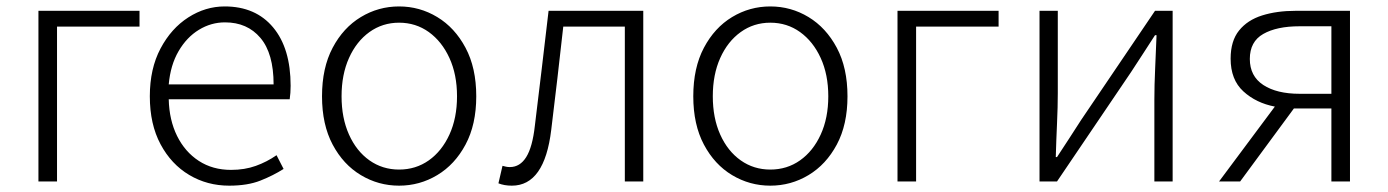

<svg xmlns="http://www.w3.org/2000/svg" viewBox="-20 -567 4339 600"><path d="M100.1 0V-533.2H416V-483.9H158.2V0Z M696.3 13.2Q627.4 13.2 571.3 -20.3Q515.1 -53.7 481.7 -116.2Q448.2 -178.7 448.2 -266.1Q448.2 -352.5 481.7 -415.5Q515.1 -478.5 568.6 -512.7Q622.1 -546.9 682.1 -546.9Q778.8 -546.9 833.5 -481.4Q888.2 -416 888.2 -298.8Q888.2 -276.4 885.3 -256.8H507.3Q508.8 -191.9 533.4 -142.1Q558.1 -92.3 601.3 -64.2Q644.5 -36.1 702.1 -36.1Q744.6 -36.1 779.3 -48.6Q814 -61 844.2 -82L866.2 -39.1Q834 -18.6 793.9 -2.7Q753.9 13.2 696.3 13.2ZM507.3 -303.2H835Q835 -399.9 793.9 -448.5Q752.9 -497.1 683.1 -497.1Q639.6 -497.1 601.6 -473.9Q563.5 -450.7 538.1 -407.2Q512.7 -363.8 507.3 -303.2Z M1227.1 13.2Q1162.6 13.2 1107.7 -19.8Q1052.7 -52.7 1019.5 -115.2Q986.3 -177.7 986.3 -266.1Q986.3 -355 1019.5 -417.7Q1052.7 -480.5 1107.7 -513.7Q1162.6 -546.9 1227.1 -546.9Q1291.5 -546.9 1346.4 -513.7Q1401.4 -480.5 1434.8 -417.7Q1468.3 -355 1468.3 -266.1Q1468.3 -177.7 1434.8 -115.2Q1401.4 -52.7 1346.4 -19.8Q1291.5 13.2 1227.1 13.2ZM1227.1 -37.1Q1279.3 -37.1 1320.1 -65.9Q1360.8 -94.7 1384.5 -146.5Q1408.2 -198.2 1408.2 -266.1Q1408.2 -334 1384.5 -385.7Q1360.8 -437.5 1320.1 -466.8Q1279.3 -496.1 1227.1 -496.1Q1175.3 -496.1 1134.5 -466.8Q1093.8 -437.5 1070.6 -385.7Q1047.4 -334 1047.4 -266.1Q1047.4 -198.2 1070.6 -146.5Q1093.8 -94.7 1134.5 -65.9Q1175.3 -37.1 1227.1 -37.1Z M1579.6 13.2Q1555.7 13.2 1537.6 5.9L1550.3 -48.8Q1555.7 -47.4 1561.3 -46.1Q1566.9 -44.9 1573.2 -44.9Q1605 -44.9 1624.5 -76.2Q1644 -107.4 1651.4 -173.8Q1662.1 -264.2 1673.1 -353.5Q1684.1 -442.9 1694.3 -533.2H1990.2V0H1932.6V-483.9H1740.2Q1731.4 -402.8 1721.9 -322.5Q1712.4 -242.2 1702.6 -161.1Q1681.6 13.2 1579.6 13.2Z M2387.2 13.2Q2322.8 13.2 2267.8 -19.8Q2212.9 -52.7 2179.7 -115.2Q2146.5 -177.7 2146.5 -266.1Q2146.5 -355 2179.7 -417.7Q2212.9 -480.5 2267.8 -513.7Q2322.8 -546.9 2387.2 -546.9Q2451.7 -546.9 2506.6 -513.7Q2561.5 -480.5 2595 -417.7Q2628.4 -355 2628.4 -266.1Q2628.4 -177.7 2595 -115.2Q2561.5 -52.7 2506.6 -19.8Q2451.7 13.2 2387.2 13.2ZM2387.2 -37.1Q2439.5 -37.1 2480.2 -65.9Q2521 -94.7 2544.7 -146.5Q2568.4 -198.2 2568.4 -266.1Q2568.4 -334 2544.7 -385.7Q2521 -437.5 2480.2 -466.8Q2439.5 -496.1 2387.2 -496.1Q2335.4 -496.1 2294.7 -466.8Q2253.9 -437.5 2230.7 -385.7Q2207.5 -334 2207.5 -266.1Q2207.5 -198.2 2230.7 -146.5Q2253.9 -94.7 2294.7 -65.9Q2335.4 -37.1 2387.2 -37.1Z M2784.7 0V-533.2H3100.6V-483.9H2842.8V0Z M3228.5 0V-533.2H3285.6V-275.9Q3285.6 -233.4 3283.2 -181.4Q3280.8 -129.4 3279.3 -76.2H3283.2Q3299.3 -100.6 3321 -134Q3342.8 -167.5 3358.4 -191.9L3589.4 -533.2H3644.5V0H3587.4V-255.9Q3587.4 -300.3 3589.8 -352.1Q3592.3 -403.8 3594.2 -457H3589.4Q3573.7 -432.1 3552 -399.2Q3530.3 -366.2 3514.6 -341.8L3283.2 0Z M4140.6 0V-228H4024.4H4023.4L3855.5 0H3789.6L3963.9 -233.9Q3905.3 -245.1 3865.5 -281.5Q3825.7 -317.9 3825.7 -383.8Q3825.7 -439 3852.1 -471.7Q3878.4 -504.4 3924.3 -518.8Q3970.2 -533.2 4028.8 -533.2H4198.7V0ZM4041.5 -273.9H4140.6V-484.9H4041.5Q3969.7 -484.9 3927.7 -460.9Q3885.7 -437 3885.7 -382.8Q3885.7 -329.1 3927.7 -301.5Q3969.7 -273.9 4041.5 -273.9Z"/></svg>

Font: Source Han Sans CN Light
Style: Regular
Weight: 300
Designer: Ryoko NISHIZUKA  (kana, bopomofo & ideographs); Paul D. Hunt (Latin, Greek & Cyrillic); Sandoll Communications , Soo-you
Foundry: Adobe
Version: Version 2.000;hotconv 1.0.107;makeotfexe 2.5.65593